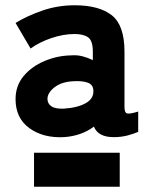

<svg xmlns="http://www.w3.org/2000/svg" viewBox="-20 -807 574 728"><path d="M223 -287Q144 -283 91.5 -321Q39 -359 39 -431Q39 -482 69.5 -518.5Q100 -555 148.5 -575.5Q197 -596 249 -597Q272 -599 293 -593.5Q314 -588 332 -579V-611Q332 -653 314 -665.5Q296 -678 263 -678Q220 -678 174.5 -662.5Q129 -647 96 -623L39 -720Q81 -746 139.5 -766.5Q198 -787 263 -787Q356 -787 404 -749Q452 -711 452 -611V-401Q452 -380 461.5 -377Q471 -374 504 -384V-307Q488 -300 464 -293.5Q440 -287 411 -287Q352 -287 336 -327Q290 -292 223 -287ZM220 -395Q273 -398 304.5 -415.5Q336 -433 334 -464Q333 -487 311.5 -494Q290 -501 259 -499Q213 -497 186 -475.5Q159 -454 160 -430Q161 -413 175.5 -403.5Q190 -394 220 -395ZM109 -99V-228H434V-99Z"/></svg>

Font: Zen Kaku Gothic New Black
Style: Regular
Weight: 900
Designer: Yoshimichi Ohira
Foundry: Positype
Version: Version 1.001